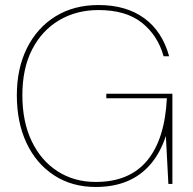

<svg xmlns="http://www.w3.org/2000/svg" viewBox="-20 -732 766 764"><path d="M361 12Q266 12 195 -34.5Q124 -81 85.5 -163Q47 -245 47 -353Q47 -460 87.5 -541Q128 -622 201 -667Q274 -712 372 -712Q482 -712 554 -659.5Q626 -607 653 -508H631Q608 -591 544.5 -641.5Q481 -692 372 -692Q284 -692 215.5 -651.5Q147 -611 108 -535.5Q69 -460 69 -353Q69 -248 106 -170.5Q143 -93 209 -50.5Q275 -8 361 -8Q495 -8 565.5 -93Q636 -178 644 -341H403V-359H666V0H650L640 -191Q618 -124 579 -78.5Q540 -33 485.5 -10.5Q431 12 361 12Z"/></svg>

Font: DM Sans 12pt Thin
Style: Regular
Weight: 250
Version: Version 4.004;gftools[0.9.30]